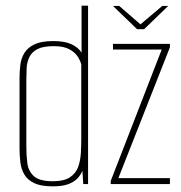

<svg xmlns="http://www.w3.org/2000/svg" viewBox="-20 -650 638 678"><path d="M166 8Q125 8 101.5 -3Q78 -14 66.5 -33Q55 -52 52 -76Q49 -100 49 -125V-375Q49 -399 52 -422Q55 -445 66.5 -463.5Q78 -482 102 -493.5Q126 -505 168 -505Q209 -505 233 -493.5Q257 -482 268 -464V-630H291V0H274L271 -47Q265 -32 253 -19.5Q241 -7 220.5 0.5Q200 8 166 8ZM167 -10Q206 -10 227 -24Q248 -38 256 -60.5Q264 -83 265.5 -109.5Q267 -136 267 -160V-422Q264 -435 254.5 -450Q245 -465 225 -476Q205 -487 170 -487Q132 -487 112 -476.5Q92 -466 83.5 -448Q75 -430 74 -408.5Q73 -387 73 -365V-131Q73 -102 76.5 -74Q80 -46 99.5 -28Q119 -10 167 -10ZM371 0V-11L551 -475H379V-495H580V-483L398 -21H580V0ZM464 -547 379 -629H401L476 -564L553 -629H574L489 -547Z"/></svg>

Font: Alumni Sans SC Thin
Style: Regular
Weight: 100
Designer: Robert E. Leuschke
Foundry: Robert E. Leuschke
Version: Version 1.018